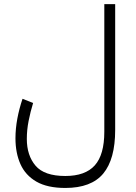

<svg xmlns="http://www.w3.org/2000/svg" viewBox="-20 -678 665 940"><path d="M543.9 -42Q543.9 101.6 485.4 171.9Q426.8 242.2 299.8 242.2Q211.9 242.2 158.2 211.2Q104.5 180.2 80.1 125.5Q55.7 70.8 55.7 -1Q55.7 -47.9 64.9 -97.4Q74.2 -147 90.3 -194.3L142.1 -173.8Q128.9 -130.9 120.1 -86.2Q111.3 -41.5 111.3 2Q111.3 83 154.1 133.3Q196.8 183.6 299.8 183.6Q397.5 183.6 444.1 131.6Q490.7 79.6 490.7 -33.2V-657.7H543.9Z"/></svg>

Font: Vazirmatn FD ExtraLight
Style: Regular
Weight: 200
Designer: Saber Rastikerdar
Foundry: Saber Rastikerdar
Version: Version 33.003